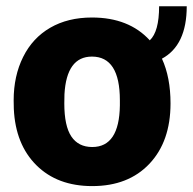

<svg xmlns="http://www.w3.org/2000/svg" viewBox="-20 -595 627 624"><path d="M24.4 -269Q24.4 -348.1 55.2 -409.9Q85.9 -471.7 143.3 -504.9Q200.7 -538.1 278.8 -538.1Q398.9 -538.1 466.8 -463.9Q497.1 -492.2 497.1 -574.7H586.9Q586.9 -447.8 506.3 -404.3Q534.2 -343.8 534.2 -258.8Q534.2 -135.3 465.6 -62.7Q397 9.8 279.8 9.8Q166.5 9.8 98.4 -57.9Q30.3 -125.5 24.9 -241.2ZM189 -258.8Q189 -185.5 211.9 -151.4Q234.9 -117.2 279.8 -117.2Q367.7 -117.2 369.6 -252.4V-269Q369.6 -411.1 278.8 -411.1Q196.3 -411.1 189.5 -288.6Z"/></svg>

Font: Roboto
Style: Regular
Weight: 900
Designer: Google
Version: Version 2.001171; 2014